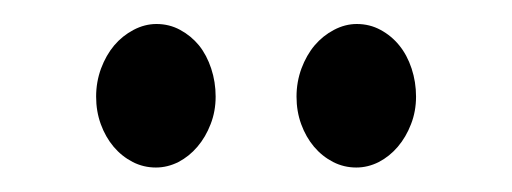

<svg xmlns="http://www.w3.org/2000/svg" viewBox="-20 -749 427 160"><path d="M159.7 -668.5Q159.7 -656.2 155.5 -645.5Q151.4 -634.8 144.5 -626.7Q137.7 -618.7 128.7 -614Q119.6 -609.4 109.9 -609.4Q99.6 -609.4 90.6 -614Q81.5 -618.7 74.7 -626.7Q67.9 -634.8 64 -645.5Q60.1 -656.2 60.1 -668.5Q60.1 -680.7 64.2 -691.9Q68.4 -703.1 75.2 -711.2Q82 -719.2 91.3 -724.1Q100.6 -729 110.4 -729Q121.1 -729 130.1 -724.1Q139.2 -719.2 145.8 -711.2Q152.3 -703.1 156 -691.9Q159.7 -680.7 159.7 -668.5ZM326.7 -668.5Q326.7 -656.2 322.5 -645.5Q318.4 -634.8 311.5 -626.7Q304.7 -618.7 295.7 -614Q286.6 -609.4 276.9 -609.4Q266.6 -609.4 257.6 -614Q248.5 -618.7 241.7 -626.7Q234.9 -634.8 231 -645.5Q227.1 -656.2 227.1 -668.5Q227.1 -680.7 231.2 -691.9Q235.4 -703.1 242.2 -711.2Q249 -719.2 258.3 -724.1Q267.6 -729 277.3 -729Q288.1 -729 297.1 -724.1Q306.2 -719.2 312.7 -711.2Q319.3 -703.1 323 -691.9Q326.7 -680.7 326.7 -668.5Z"/></svg>

Font: Lora
Style: Regular
Weight: 400
Designer: Olga Karpushina, Alexei Vanyashin
Foundry: Cyreal (www.cyreal.org, a@cyreal.org)
Version: Version 1.014